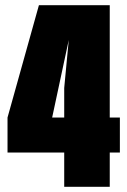

<svg xmlns="http://www.w3.org/2000/svg" viewBox="-20 -720 490 740"><path d="M227.5 0V-132H9V-267L130 -700H403V-267H442V-132H403V0ZM181 -267H227.5V-381L245 -566Z"/></svg>

Font: Trispace Condensed ExtraBold
Style: Regular
Weight: 800
Width: 3
Designer: Tyler Finck
Foundry: Etcetera Type Company
Version: Version 1.210; ttfautohint (v1.8.3)